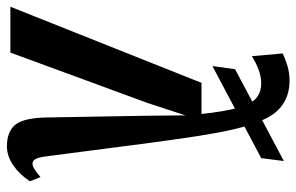

<svg xmlns="http://www.w3.org/2000/svg" viewBox="-203 -676 857 555"><g transform="rotate(90 225.5 -398.5)"><path d="M371 10Q328 10 308.2 -14.8Q288.5 -39.5 287.5 -107L282.5 -399L281.5 -506L246 -397.5L100 0H-32.5L187.5 -552.5H277.5Q270 -621.5 259.2 -658.8Q248.5 -696 231.8 -710.5Q215 -725 188 -725Q170.5 -725 150.8 -718Q131 -711 110.5 -698L102.5 -787Q116 -794 137 -800.5Q158 -807 181.5 -807Q222 -807 251.8 -786Q281.5 -765 298 -721.5Q311.5 -689.5 321.5 -646.8Q331.5 -604 340.8 -544.8Q350 -485.5 361 -403L400 -103Q403.5 -78 408.8 -71Q414 -64 420.5 -64Q428 -64 436.2 -69Q444.5 -74 460 -87L472 -56.5Q452.5 -26.5 425.8 -8.2Q399 10 371 10ZM139 -584 148 -649.5 413.5 -790.5 405 -725Z"/></g></svg>

Font: Merriweather 24pt SemiCondensed
Style: Bold Italic
Weight: 700
Width: 4
Italic angle: -7.8°
Designer: Eben Sorkin
Foundry: Eben Sorkin
Version: Version 2.101